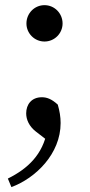

<svg xmlns="http://www.w3.org/2000/svg" viewBox="-20 -513 355 756"><path d="M155.2 -349.5C194.9 -349.5 226.4 -381.9 226.4 -420.5C226.4 -460.2 194.9 -492.7 155.2 -492.7C115.5 -492.7 84.1 -460.2 84.1 -420.5C84.1 -381.9 115.5 -349.5 155.2 -349.5ZM218.7 -28.6C218.7 -53 214.7 -75.9 207.5 -101.1C182.5 -124.1 163.3 -130.1 144.7 -130.1C104.1 -130.1 83.1 -101.5 83.1 -66.7C83.1 -42.4 94.3 -16 121.2 5L170.4 43L166 0.4C148.8 95.3 89.7 151.1 10.9 190.1L24.9 223.7C120.9 188.1 218.7 92.3 218.7 -28.6Z"/></svg>

Font: Source Serif Variable
Style: Regular
Weight: 389
Designer: Frank Grießhammer
Foundry: Adobe Systems Incorporated
Version: Version 3.001;hotconv 1.0.111;makeotfexe 2.5.65597